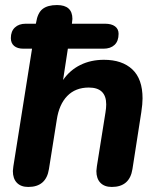

<svg xmlns="http://www.w3.org/2000/svg" viewBox="-20 -733 632 761"><path d="M31 -55Q31 -60 33 -74L107 -540H73Q49 -540 36 -551Q23 -562 23 -582Q23 -609 39 -624Q55 -639 82 -639H122L123 -643Q129 -682 149 -697.5Q169 -713 206 -713Q267 -713 267 -658Q267 -653 265 -639H396Q422 -639 436 -628.5Q450 -618 450 -599Q450 -570 434 -555Q418 -540 390 -540H249L230 -416Q257 -455 298.5 -475.5Q340 -496 392 -496Q464 -496 504.5 -458Q545 -420 545 -343Q545 -321 540 -288L505 -63Q494 8 423 8Q394 8 378 -8.5Q362 -25 362 -55Q362 -60 364 -74L398 -287Q401 -305 401 -319Q401 -386 332 -386Q279 -386 246.5 -352.5Q214 -319 205 -258L174 -63Q163 8 92 8Q63 8 47 -8.5Q31 -25 31 -55Z"/></svg>

Font: SN Pro Bold
Style: Bold Italic
Weight: 700
Italic angle: -9°
Designer: Tobias Whetton
Foundry: Supernotes
Version: Version 1.003